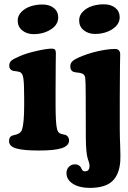

<svg xmlns="http://www.w3.org/2000/svg" viewBox="-20 -703 609 911"><path d="M355.5 -606.4Q355.5 -630.4 373.8 -648.4Q392.1 -666.5 418 -674.6Q443.8 -682.6 472.2 -682.6Q506.3 -682.6 527.1 -665.8Q547.9 -648.9 547.9 -621.6Q547.9 -586.9 512.9 -564.5Q478 -542 430.7 -542Q398.9 -542 377.2 -559.6Q355.5 -577.1 355.5 -606.4ZM64 -605.5Q64 -629.4 82.5 -647.5Q101.1 -665.5 127 -673.6Q152.8 -681.6 181.2 -681.6Q215.3 -681.6 235.8 -664.8Q256.3 -647.9 256.3 -620.6Q256.3 -585.9 221.4 -563.5Q186.5 -541 139.2 -541Q107.4 -541 85.7 -558.6Q64 -576.2 64 -605.5ZM94.7 -205.6V-236.8Q94.7 -302.2 91.3 -328.4Q87.9 -354.5 75.7 -360.4Q67.9 -363.8 55.4 -365Q43 -366.2 39.6 -367.7Q23.9 -374 23.9 -390.6Q23.9 -406.7 33.9 -415.3Q43.9 -423.8 74.7 -437Q105 -450.2 153.3 -461.2Q201.7 -472.2 225.1 -472.2Q236.8 -472.2 241 -467.3Q245.1 -462.4 245.1 -450.2Q245.1 -443.8 244.4 -396.5Q243.7 -349.1 243.7 -266.1V-209.5Q243.7 -116.7 250.5 -91.3Q254.4 -72.8 268.6 -68.4Q273.4 -66.4 281.5 -64.9Q289.6 -63.5 293.9 -61.5Q307.6 -53.2 307.6 -36.6Q307.6 -11.7 273.9 -0.2Q240.2 11.2 165.5 11.2Q90.3 11.2 56.6 1.2Q22.9 -8.8 22.9 -33.7Q22.9 -52.2 35.2 -58.1Q39.6 -60.5 48.8 -62.5Q58.1 -64.5 62 -66.4Q79.1 -72.3 84.5 -87.9Q94.7 -118.7 94.7 -205.6ZM386.7 -247.1Q386.7 -315.4 384.5 -332.3Q382.3 -349.1 370.6 -353.5Q362.8 -357.4 348.9 -358.6Q335 -359.9 329.6 -361.8Q313.5 -367.2 313.5 -388.2Q313.5 -401.4 322 -410.6Q330.6 -419.9 350.1 -428.7Q393.1 -448.2 442.1 -459.5Q491.2 -470.7 525.4 -470.7Q550.3 -470.7 550.3 -444.3Q550.3 -440.9 549.3 -390.9Q548.3 -340.8 548.3 -243.7V-89.4Q548.3 -56.2 550.3 -8.1Q552.2 40 550.8 61Q546.4 125 512.7 156.7Q479 188.5 405.3 188.5Q356.9 188.5 326.2 169.2Q295.4 149.9 295.4 118.2Q295.4 101.1 306.6 88.9Q317.9 76.7 335.9 76.7Q354.5 76.7 363.8 91.3Q364.7 93.3 366.9 97.9Q369.1 102.5 370.4 104.2Q371.6 106 375 107.9Q378.4 109.9 383.3 109.9Q404.8 109.9 404.8 84Q404.8 76.7 402.1 67.6Q399.4 58.6 396 48.6Q392.6 38.6 389.9 12Q387.2 -14.6 387.2 -53.2Z"/></svg>

Font: Cooper*
Style: Bold
Weight: 700
Designer: Owen Earl
Foundry: indestructible type*
Version: Version 0.001